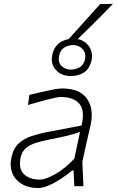

<svg xmlns="http://www.w3.org/2000/svg" viewBox="-20 -962 604 992"><path d="M177 9.5Q127.5 9.5 92.8 -11.2Q58 -32 43.5 -68.2Q29 -104.5 39.5 -150Q49.5 -196.5 77.5 -221.8Q105.5 -247 143.8 -259.2Q182 -271.5 223 -279.5L401.5 -313.5Q420 -392 389.5 -426.5Q359 -461 293 -461Q277.5 -461 230 -448.8Q182.5 -436.5 124.5 -419.5L132 -472Q155 -477.5 188 -485.2Q221 -493 252.2 -499Q283.5 -505 300.5 -505Q391.5 -505 428.8 -452.8Q466 -400.5 448.5 -317.5Q444 -296 437.5 -270Q431 -244 424 -211L405.5 -126.5Q407 -94.5 408.2 -65Q409.5 -35.5 411 0H364L360 -81.5H353.5Q326 -58.5 294.2 -37.8Q262.5 -17 231.8 -3.8Q201 9.5 177 9.5ZM186.5 -34Q214 -34 263.2 -61Q312.5 -88 364 -142L393.5 -281Q383.5 -276.5 367.2 -271.5Q351 -266.5 319.8 -259Q288.5 -251.5 232.5 -240.5Q197 -233.5 166.2 -224Q135.5 -214.5 114.2 -197Q93 -179.5 86.5 -148.5Q74.5 -90 103.8 -62Q133 -34 186.5 -34ZM345.5 -569Q298 -569 269.2 -600.2Q240.5 -631.5 250 -678Q259 -720.5 288.2 -741.2Q317.5 -762 359 -762Q406.5 -762 434.2 -729.8Q462 -697.5 453.5 -653.5Q445 -609 415.8 -589Q386.5 -569 345.5 -569ZM346 -602Q373 -603 393 -615Q413 -627 419.5 -658Q425 -688.5 406.5 -708.5Q388 -728.5 358.5 -729.5Q330.5 -728.5 310.8 -715.5Q291 -702.5 285.5 -673.5Q278.5 -640.5 297.2 -621.8Q316 -603 346 -602ZM322.5 -746.5Q367 -796 410.8 -844.5Q454.5 -893 497.5 -941L563.5 -942Q517.5 -894 468.2 -845Q419 -796 369 -748Z"/></svg>

Font: Commissioner Loud ExtraLight
Style: Italic
Weight: 200
Italic angle: -12°
Designer: Kostas Bartsokas
Foundry: Kostas Bartsokas
Version: Version 1.000; ttfautohint (v1.8.3)